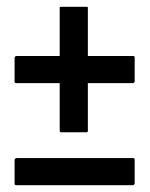

<svg xmlns="http://www.w3.org/2000/svg" viewBox="-20 -638 441 566"><path d="M160 -248Q156 -248 156 -252V-393H29Q23 -393 23 -397V-468Q23 -469 24.5 -471Q26 -473 29 -473H156V-616Q156 -618 160 -618H235Q239 -618 239 -616V-473H373Q377 -473 377 -468V-397Q377 -396 375 -394.5Q373 -393 373 -393H239V-252Q239 -248 235 -248ZM29 -92Q23 -92 23 -96V-167Q23 -168 24.5 -170Q26 -172 29 -172H373Q377 -172 377 -167V-96Q377 -95 375 -93.5Q373 -92 373 -92Z"/></svg>

Font: Staatliches
Style: Regular
Weight: 400
Designer: Brian LaRossa & Erica Carras
Foundry: Type Brut Foundry
Version: Version 1.000; ttfautohint (v1.8.2) -l 8 -r 50 -G 200 -x 14 